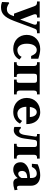

<svg xmlns="http://www.w3.org/2000/svg" viewBox="1465 -2021 812 3782"><g transform="rotate(90 1871.0 -130.0)"><path d="M104 -395 249 0H299L285 39C257 117 211 141 155 141C121 141 75 119 41 94L25 106L19 236C42 246 81 256 122 256C237 256 315 204 392 0L540 -395C554 -432 562 -453 608 -453H635V-506H402V-453H429C462 -453 477 -427 461 -384L365 -121L266 -384C250 -427 265 -453 298 -453H325V-506H9V-453H28C76 -453 90 -433 104 -395Z M1083 -337H1137V-478C1074 -500 1006 -516 946 -516C782 -516 667 -407 667 -251C667 -95 780 15 942 15C1048 15 1113 -33 1153 -107L1099 -150C1074 -91 1018 -66 965 -66C900 -66 841 -126 841 -251C841 -388 900 -448 964 -448C1006 -448 1036 -427 1058 -387C1065 -374 1072 -361 1083 -337Z M1433 -111V-395C1433 -432 1440 -453 1482 -453H1562C1604 -453 1611 -432 1611 -395V-111C1611 -74 1604 -53 1574 -53H1548V0H1839V-53H1811C1781 -53 1764 -74 1764 -111V-395C1764 -432 1781 -453 1811 -453H1839V-506H1205V-453H1233C1263 -453 1280 -432 1280 -395V-111C1280 -74 1263 -53 1233 -53H1205V0H1496V-53H1470C1440 -53 1433 -74 1433 -111Z M1909 -251C1909 -95 2022 15 2184 15C2300 15 2371 -37 2415 -117L2361 -160C2334 -97 2274 -66 2217 -66C2149 -66 2086 -123 2083 -243H2425C2425 -397 2350 -516 2188 -516C2024 -516 1909 -407 1909 -251ZM2087 -312C2099 -406 2142 -448 2188 -448C2245 -448 2282 -392 2285 -312Z M2619 -506V-453H2642C2669 -453 2673 -441 2669 -413L2639 -216C2624 -119 2588 -102 2564 -102C2535 -102 2523 -118 2507 -134H2480V-6C2500 1 2526 5 2546 5C2618 5 2689 -58 2709 -204L2736 -404C2740 -437 2754 -453 2786 -453H2827C2869 -453 2876 -432 2876 -395V-111C2876 -74 2869 -53 2839 -53H2813V0H3104V-53H3076C3046 -53 3029 -74 3029 -111V-395C3029 -432 3046 -453 3076 -453H3104V-506Z M3433 -516C3363 -516 3286 -500 3216 -467L3206 -352H3268C3297 -411 3333 -448 3401 -448C3454 -448 3486 -412 3486 -342V-315C3322 -314 3176 -253 3176 -130C3176 -37 3233 15 3322 15C3390 15 3448 -18 3488 -73C3497 -20 3528 14 3586 14C3622 14 3650 11 3727 -11L3718 -70C3697 -61 3685 -59 3672 -59C3651 -59 3639 -76 3639 -107V-331C3639 -452 3556 -516 3433 -516ZM3347 -158C3347 -233 3401 -259 3486 -260V-148C3466 -107 3437 -83 3403 -83C3370 -83 3347 -111 3347 -158Z"/></g></svg>

Font: LT Superior Serif ExtraBold
Style: Regular
Weight: 800
Designer: Daniel Lyons
Foundry: LyonsType
Version: Version 2.120;FEAKit 1.0